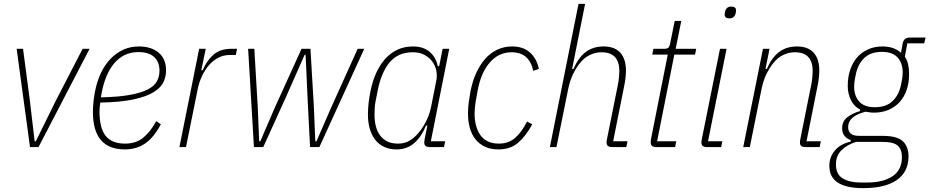

<svg xmlns="http://www.w3.org/2000/svg" viewBox="-20 -760 4802 992"><path d="M135 0 66 -508H99L134 -243L159 -30H165L270 -243L407 -508H443L179 0Z M625 12Q460 12 460 -182Q460 -208 463 -235.5Q466 -263 471 -288Q481 -340 501.5 -383Q522 -426 551.5 -456.5Q581 -487 617.5 -503.5Q654 -520 698 -520Q761 -520 799.5 -488Q838 -456 838 -396Q838 -365 824.5 -336Q811 -307 774 -284Q737 -261 670.5 -246.5Q604 -232 498 -230Q496 -217 495 -204.5Q494 -192 494 -184Q494 -98 526 -58Q558 -18 626 -18Q683 -18 720.5 -49Q758 -80 787 -134L811 -118Q776 -51 731 -19.5Q686 12 625 12ZM695 -491Q656 -491 625 -476Q594 -461 570.5 -433.5Q547 -406 531 -368Q515 -330 506 -284L501 -257Q594 -259 653 -270Q712 -281 745.5 -299Q779 -317 791.5 -341.5Q804 -366 804 -394Q804 -440 776.5 -465.5Q749 -491 695 -491Z M907 0 1009 -508H1043L1020 -397H1027Q1049 -448 1083.5 -478Q1118 -508 1177 -508H1205L1198 -476H1168Q1135 -476 1107.5 -461.5Q1080 -447 1059 -422.5Q1038 -398 1023 -365.5Q1008 -333 1001 -297L941 0Z M1262 -508H1294L1312 -202L1319 -30H1325L1399 -202L1538 -508H1584L1602 -202L1609 -30H1615L1690 -202L1828 -508H1862L1630 0H1582L1569 -254L1559 -477H1554L1455 -253L1340 0H1292Z M2201 0Q2172 0 2172 -23Q2172 -32 2175 -46L2188 -111H2181Q2158 -54 2120.5 -21Q2083 12 2029 12Q1993 12 1965 -1Q1937 -14 1918.5 -38Q1900 -62 1890.5 -95Q1881 -128 1881 -168Q1881 -198 1884.5 -228.5Q1888 -259 1894 -288Q1904 -339 1923 -381.5Q1942 -424 1969.5 -455Q1997 -486 2033 -503Q2069 -520 2113 -520Q2167 -520 2199.5 -492.5Q2232 -465 2242 -418H2249L2267 -508H2301L2206 -30H2280L2274 0ZM2036 -18Q2064 -18 2086 -28Q2108 -38 2131 -61Q2156 -86 2177.5 -125.5Q2199 -165 2208 -211L2235 -348Q2239 -371 2234 -396Q2229 -421 2213.5 -442Q2198 -463 2173 -476.5Q2148 -490 2113 -490Q2036 -490 1992.5 -437Q1949 -384 1931 -290L1920 -234Q1917 -218 1916 -202.5Q1915 -187 1915 -168Q1915 -135 1922 -107.5Q1929 -80 1944 -60Q1959 -40 1981.5 -29Q2004 -18 2036 -18Z M2555 12Q2515 12 2485.5 -2Q2456 -16 2436.5 -40.5Q2417 -65 2407.5 -99Q2398 -133 2398 -174Q2398 -203 2402 -232.5Q2406 -262 2411 -289Q2421 -340 2440 -382Q2459 -424 2486 -455Q2513 -486 2548.5 -503Q2584 -520 2626 -520Q2684 -520 2719 -488Q2754 -456 2764 -404L2735 -394Q2715 -490 2623 -490Q2557 -490 2511 -437.5Q2465 -385 2448 -293L2437 -232Q2435 -218 2433.5 -201.5Q2432 -185 2432 -174Q2432 -140 2439.5 -111.5Q2447 -83 2462 -62Q2477 -41 2500.5 -29.5Q2524 -18 2557 -18Q2608 -18 2642 -48Q2676 -78 2703 -132L2730 -118Q2697 -57 2657 -22.5Q2617 12 2555 12Z M2969 -740H3003L2936 -404H2943Q2968 -462 3006 -491Q3044 -520 3099 -520Q3156 -520 3185 -487.5Q3214 -455 3214 -396Q3214 -379 3212 -360Q3210 -341 3206 -321L3148 -30H3222L3216 0H3143Q3114 0 3114 -23Q3114 -32 3117 -46L3172 -320Q3176 -340 3178 -360Q3180 -380 3180 -392Q3180 -490 3088 -490Q3056 -490 3026.5 -475.5Q2997 -461 2974 -431Q2956 -408 2940.5 -376.5Q2925 -345 2915 -297L2855 0H2821Z M3371 0Q3342 0 3342 -24Q3342 -32 3345 -49L3430 -478H3350L3356 -508H3413Q3429 -508 3434.5 -515Q3440 -522 3443 -538L3466 -652H3500L3471 -508H3577L3571 -478H3464L3375 -30H3474L3468 0Z M3749 -665Q3724 -665 3724 -685Q3724 -691 3727 -703Q3734 -726 3758 -726Q3783 -726 3783 -706Q3783 -700 3780 -688Q3773 -665 3749 -665ZM3633 0Q3604 0 3604 -23Q3604 -32 3607 -46L3700 -508H3734L3638 -30H3712L3706 0Z M3820 0 3922 -508H3956L3935 -404H3942Q3967 -462 4005 -491Q4043 -520 4098 -520Q4155 -520 4184 -487.5Q4213 -455 4213 -396Q4213 -379 4211 -360Q4209 -341 4205 -321L4147 -30H4221L4215 0H4142Q4113 0 4113 -23Q4113 -32 4116 -46L4171 -320Q4175 -340 4177 -360Q4179 -380 4179 -392Q4179 -490 4087 -490Q4055 -490 4025.5 -475.5Q3996 -461 3973 -431Q3955 -408 3939.5 -376.5Q3924 -345 3914 -297L3854 0Z M4674 48Q4674 127 4614.5 169.5Q4555 212 4439 212Q4354 212 4309.5 184Q4265 156 4265 96Q4265 51 4294 17Q4323 -17 4375 -28L4376 -36Q4331 -52 4331 -97Q4331 -134 4358 -154.5Q4385 -175 4423 -186L4424 -194Q4392 -210 4376 -243.5Q4360 -277 4360 -316Q4360 -363 4373 -400.5Q4386 -438 4409.5 -464.5Q4433 -491 4466 -505.5Q4499 -520 4539 -520Q4600 -520 4635 -487L4644 -536Q4650 -566 4681 -566H4762L4755 -536H4668L4655 -467Q4667 -450 4672 -427Q4677 -404 4677 -378Q4677 -333 4664.5 -296Q4652 -259 4628.5 -233Q4605 -207 4571 -192.5Q4537 -178 4495 -178Q4483 -178 4473 -179.5Q4463 -181 4452 -183Q4404 -170 4383 -150.5Q4362 -131 4362 -103Q4362 -84 4374 -71Q4386 -58 4421 -58H4541Q4615 -58 4644.5 -30.5Q4674 -3 4674 48ZM4640 52Q4640 12 4618.5 -7.5Q4597 -27 4536 -27H4403Q4358 -13 4328.5 15.5Q4299 44 4299 89Q4299 141 4334.5 162Q4370 183 4425 183H4461Q4543 183 4591.5 150.5Q4640 118 4640 52ZM4500 -206Q4560 -206 4593 -239Q4626 -272 4636 -326Q4641 -350 4642.5 -363.5Q4644 -377 4644 -385Q4644 -433 4618 -462.5Q4592 -492 4537 -492Q4477 -492 4444 -459Q4411 -426 4401 -372Q4396 -348 4394.5 -334.5Q4393 -321 4393 -313Q4393 -265 4419 -235.5Q4445 -206 4500 -206Z"/></svg>

Font: IBM Plex Sans Cond ExtLt
Style: Italic
Weight: 200
Width: 3
Italic angle: -11°
Designer: Mike Abbink, Paul van der Laan, Pieter van Rosmalen
Foundry: Bold Monday
Version: Version 1.3